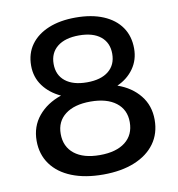

<svg xmlns="http://www.w3.org/2000/svg" viewBox="-80 -778 793 855"><g transform="rotate(-10 316.5 -350.0)"><path d="M318 -705Q390 -705 442.5 -683Q495 -661 523 -620.5Q551 -580 551 -524Q551 -473 523.5 -434Q496 -395 449 -374Q512 -352 549 -306Q586 -260 586 -196Q586 -134 553.5 -89Q521 -44 461 -19.5Q401 5 319 5Q237 5 177 -19Q117 -43 84.5 -88Q52 -133 52 -194Q52 -259 90.5 -305.5Q129 -352 194 -374Q144 -397 115 -436.5Q86 -476 86 -528Q86 -583 114.5 -622.5Q143 -662 195 -683.5Q247 -705 318 -705ZM318 -325Q245 -325 204 -293.5Q163 -262 163 -206Q163 -148 204 -115.5Q245 -83 319 -83Q393 -83 434 -115Q475 -147 475 -205Q475 -261 433.5 -293Q392 -325 318 -325ZM319 -624Q256 -624 221 -596Q186 -568 186 -518Q186 -468 221 -440Q256 -412 319 -412Q382 -412 416.5 -440Q451 -468 451 -518Q451 -568 416.5 -596Q382 -624 319 -624Z"/></g></svg>

Font: Alexandria
Style: Regular
Weight: 400
Designer: Mohamed Gaber
Foundry: Kief Type Foundry
Version: Version 5.100